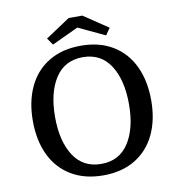

<svg xmlns="http://www.w3.org/2000/svg" viewBox="-95 -971 999 1072"><g transform="rotate(-10 404.5 -434.5)"><path d="M69 -352Q69 -462 108 -545Q147 -628 223 -674Q299 -720 405 -720Q511 -720 586.5 -674Q662 -628 701 -545Q740 -462 740 -352Q740 -242 701 -159.5Q662 -77 586.5 -31Q511 15 405 15Q299 15 223 -31Q147 -77 108 -159.5Q69 -242 69 -352ZM614 -352Q614 -490 560.5 -572.5Q507 -655 405 -655Q302 -655 248.5 -572.5Q195 -490 195 -352Q195 -215 248.5 -132.5Q302 -50 405 -50Q507 -50 560.5 -132.5Q614 -215 614 -352ZM404 -823 254 -753 227 -792 366 -884H443L582 -791L555 -752Z"/></g></svg>

Font: Andada Pro SemiBold
Style: Regular
Weight: 600
Designer: Carolina Giovagnoli
Foundry: Huerta Tipografica
Version: Version 3.005